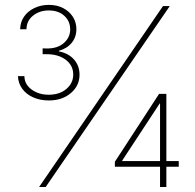

<svg xmlns="http://www.w3.org/2000/svg" viewBox="-20 -752 786 772"><path d="M176.3 -348.1Q141.1 -348.1 113.3 -360.6Q85.4 -373 69.3 -395.3Q53.2 -417.5 52.2 -445.8H78.1Q78.6 -412.6 107.4 -391.8Q136.2 -371.1 175.8 -371.1Q219.7 -371.1 247.1 -394.5Q274.4 -418 274.4 -452.1Q274.4 -488.8 244.6 -511.5Q214.8 -534.2 166 -534.2H151.4V-557.6L166 -557.1Q210.4 -556.2 236.3 -578.6Q262.2 -601.1 262.2 -633.8Q262.2 -667 238.5 -688.5Q214.8 -710 176.3 -710Q139.2 -710 113 -689.2Q86.9 -668.5 86.4 -634.3H61Q61.5 -663.1 76.7 -685.1Q91.8 -707 118.2 -719.7Q144.5 -732.4 176.8 -732.4Q209.5 -732.4 234.4 -719.2Q259.3 -706.1 273.2 -684.1Q287.1 -662.1 287.1 -634.8Q287.1 -602.5 268.1 -579.6Q249 -556.6 216.8 -547.9V-545.4Q255.9 -537.6 277.8 -512.5Q299.8 -487.3 299.8 -451.7Q299.8 -407.7 265.1 -377.9Q230.5 -348.1 176.3 -348.1ZM137.2 0 635.3 -727.5H662.6L163.6 0ZM441.9 -81.5V-101.6L619.6 -374.5H634.8V-335.9H622.1L471.7 -106.9V-104.5H698.7V-81.5ZM623.5 0V-87.9V-97.2V-374.5H648.9V0Z"/></svg>

Font: Inter 17pt Thin
Style: Regular
Weight: 250
Version: Version 4.001;git-66647c0bb